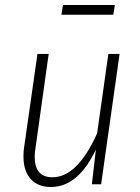

<svg xmlns="http://www.w3.org/2000/svg" viewBox="-20 -738 559 769"><path d="M74 -111Q74 -132 76 -144L130 -522H175L122 -144Q119 -126 119 -110Q119 -28 190 -28Q290 -28 369 -204L414 -522H459L385 0H348L364 -139Q293 11 184 11Q132 11 103 -21Q74 -53 74 -111ZM434 -679H226L232 -718H440Z"/></svg>

Font: Fira Sans Condensed ExtraLight
Style: Italic
Weight: 275
Width: 3
Italic angle: -8°
Designer: Carrois Corporate & Edenspiekermann AG
Foundry: Carrois Corporate GbR & Edenspiekermann AG
Version: Version 4.203